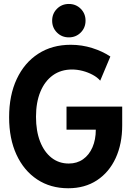

<svg xmlns="http://www.w3.org/2000/svg" viewBox="-20 -957 678 984"><path d="M329.8 7.8Q238.9 7.8 170.7 -37.2Q102.5 -82.2 64.6 -164Q26.7 -245.8 26.7 -356.3Q26.7 -468.9 66 -552.4Q105.3 -636 176.3 -681.7Q247.2 -727.5 342.5 -727.5Q399.8 -727.5 452.9 -710.7Q506 -693.9 545.6 -667.3L493.6 -543.6Q478.9 -560.8 454.9 -573.6Q430.9 -586.5 403.2 -593.7Q375.4 -600.8 349.3 -600.8Q292.4 -600.8 250.9 -571.1Q209.5 -541.3 187 -486.9Q164.5 -432.5 164.5 -358.4Q164.5 -285.9 185.3 -232.1Q206.2 -178.3 244 -148.6Q281.8 -118.9 332.5 -118.9Q374.7 -118.9 405.8 -140.9Q436.9 -162.9 453.9 -202.1Q471 -241.4 471 -292.6H320.9V-410.5H606.3V-314.7Q606.3 -219.3 572.7 -146.6Q539 -73.8 476.9 -33Q414.8 7.8 329.8 7.8ZM332.9 -765.5Q296.6 -765.5 272 -790.2Q247.3 -814.9 247.3 -851.1Q247.3 -887.3 272 -912Q296.7 -936.7 332.9 -936.7Q369.1 -936.7 393.8 -912Q418.4 -887.3 418.4 -851.1Q418.4 -814.9 393.7 -790.2Q369.1 -765.5 332.9 -765.5Z"/></svg>

Font: Reddit Sans Condensed
Style: Regular
Weight: 400
Designer: Stephen Hutchings
Foundry: Reddit
Version: Version 1.014